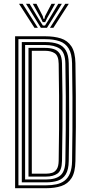

<svg xmlns="http://www.w3.org/2000/svg" viewBox="-20 -991 471 1011"><path d="M59.5 0V-800H217.8Q265 -800 300.4 -788.8Q335.8 -777.5 356 -746.9Q376.2 -716.2 377.2 -658Q378.8 -574.8 379.2 -492.2Q379.8 -409.8 379.4 -323.6Q379 -237.5 377.2 -142.5Q376.2 -84.2 356.8 -53.5Q337.2 -22.8 303 -11.4Q268.8 0 223 0ZM77 -15.2H223Q252.8 -15.2 277.5 -20.6Q302.2 -26 320.4 -39.9Q338.5 -53.8 348.6 -78.8Q358.8 -103.8 359.5 -143Q360.8 -220 361.4 -304.6Q362 -389.2 361.6 -478.4Q361.2 -567.5 359.5 -657.5Q358.5 -708 341.6 -735.6Q324.8 -763.2 293.4 -774Q262 -784.8 217.8 -784.8H77ZM94.8 -30.8V-769.5H217.8Q257.5 -769.5 284.8 -759.8Q312 -750 326.6 -725.8Q341.2 -701.5 342 -657.5Q343 -594 343.6 -531.6Q344.2 -469.2 344.2 -406.1Q344.2 -343 343.8 -277.8Q343.2 -212.5 342 -143Q341.2 -96.8 326 -72.5Q310.8 -48.2 284.1 -39.5Q257.5 -30.8 223 -30.8ZM112.2 -46H223Q273.5 -46 298.4 -67.5Q323.2 -89 324.2 -143.2Q325.8 -227.5 326.2 -312Q326.8 -396.5 326.4 -482.5Q326 -568.5 324.2 -657.2Q323 -715.5 294.6 -734.8Q266.2 -754 217.8 -754H112.2ZM130 -61.2V-738.8H217.8Q243 -738.8 262.8 -732.6Q282.5 -726.5 294.1 -709Q305.8 -691.5 306.5 -656.8Q308.2 -568.8 308.9 -488Q309.5 -407.2 308.9 -323.8Q308.2 -240.2 306.5 -143.8Q305.5 -92.8 282.5 -77Q259.5 -61.2 223 -61.2ZM147.5 -76.5H223Q240.2 -76.5 255 -81.2Q269.8 -86 279.1 -100.8Q288.5 -115.5 289 -145.2Q290.5 -224.5 291 -311.5Q291.5 -398.5 291 -486.2Q290.5 -574 289 -655Q288.2 -697.2 268.6 -710.4Q249 -723.5 217.8 -723.5H147.5ZM80.2 -971H99L179.5 -844.5H161.5ZM116.8 -971H135.8L188.8 -882.8L205.8 -856.5H217L233.8 -882.8L286.8 -971H305.8L227.2 -844.5H195.2ZM152.5 -971H171.8L205.2 -906L208.8 -892H214L217.2 -906L251.2 -971H270.2L228.2 -896.2L217.8 -874.5H205L194.5 -896.2ZM323.5 -971H342.2L261 -844.5H243Z"/></svg>

Font: Big Shoulders Inline Text Thin Medium
Style: Regular
Weight: 500
Version: Version 2.002